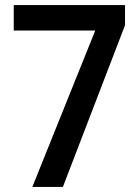

<svg xmlns="http://www.w3.org/2000/svg" viewBox="-20 -734 550 754"><path d="M107 0H227L471 -635V-714H34V-614H354Z"/></svg>

Font: Noto Sans UI SemiCondensed Medium
Style: Regular
Weight: 500
Width: 4
Designer: Monotype Design Team
Foundry: Monotype Imaging Inc.
Version: Version 1.901